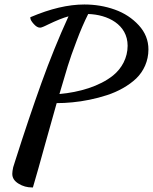

<svg xmlns="http://www.w3.org/2000/svg" viewBox="-20 -741 675 847"><path d="M242.2 -326.2C257.3 -378.4 269.5 -419.4 278.8 -449.2C288.1 -479 300.8 -516.1 317.9 -560.5C334.5 -605 351.6 -644.5 369.1 -679.2C454.6 -676.8 543 -633.3 543 -539.1C543 -486.3 517.6 -439.5 479 -408.2C418.9 -359.9 329.6 -334 242.2 -326.2ZM126 83C139.2 38.6 157.2 -25.4 180.2 -108.9C203.1 -191.9 219.7 -251 230 -286.1C252.4 -286.1 275.4 -287.1 299.3 -289.6C346.7 -293.9 403.3 -305.2 452.1 -321.3C500.5 -336.9 547.9 -363.3 581.1 -395C613.8 -426.8 634.8 -471.7 634.8 -522.9C634.8 -563 620.6 -598.6 592.3 -629.4C564 -660.2 528.8 -683.6 486.3 -698.7C443.8 -713.9 398.9 -721.2 352.1 -721.2C280.8 -721.2 202.1 -702.6 116.2 -666L113.8 -665V-662.1C113.8 -655.3 118.7 -646.5 128.4 -635.7C138.2 -624.5 147.5 -619.1 155.8 -619.1C163.1 -619.1 163.1 -620.6 170.9 -623C173.3 -624.5 186.5 -629.4 191.9 -632.8C228.5 -650.4 258.3 -662.6 282.2 -668.9C238.8 -574.2 199.2 -476.1 162.6 -374.5C126 -272.5 87.4 -158.2 46.9 -30.8C43.9 -22 41 -12.7 38.1 -2.9C35.6 8.8 34.2 18.6 34.2 25.9C34.2 43.9 43.5 58.1 62 69.3C80.1 80.6 100.1 85.9 121.1 85.9H125Z"/></svg>

Font: Dancing Script
Style: Regular
Weight: 800
Designer: Pablo Impallari
Foundry: Pablo Impallari
Version: Version 2.001